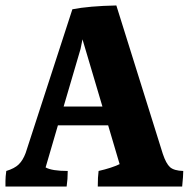

<svg xmlns="http://www.w3.org/2000/svg" viewBox="-20 -728 692 703"><path d="M213 -338H355L282 -584L275 -549ZM338 -45Q338 -81 341 -102Q389 -113 418 -127L376 -269H192L147 -115Q170 -102 228 -102Q228 -72 224 -45H0Q0 -51 0 -65.5Q0 -80 3 -102Q33 -111 48.5 -126Q64 -141 74 -168L245 -694Q306 -706 406 -708L576 -165Q588 -129 602.5 -116Q617 -103 651 -102Q651 -85 647 -45Z"/></svg>

Font: Halant
Style: Bold
Weight: 700
Designer: Hitesh Malaviya (Devanagari), Satya Rajpurohit (Latin)
Foundry: Indian Type Foundry
Version: Version 1.101;PS 1.0;hotconv 1.0.78;makeotf.lib2.5.61930; tt